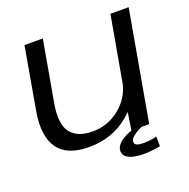

<svg xmlns="http://www.w3.org/2000/svg" viewBox="-128 -713 955 970"><g transform="rotate(-20 349.0 -228.0)"><path d="M465 0 479.5 -94.5Q465 -80 447 -65.5Q359 5.5 237 5.5Q119 5.5 71.5 -61.5Q24 -128.5 46.5 -257.5L105 -590.5H203.5L145.5 -262.5Q127 -156 163 -109.2Q199 -62.5 281 -62.5Q363.5 -62.5 428 -115.5Q486.5 -163.5 504 -235.5L567 -590.5H665L560.5 0ZM483 133Q458.5 133 434.2 128.2Q410 123.5 393.5 111.8Q377 100 377 79Q377 61 389 46.5Q401 32 417.8 21.8Q434.5 11.5 449.2 5.8Q464 0 469 -1H521.5Q517.5 0.5 501 9Q484.5 17.5 469.2 30.2Q454 43 454 57.5Q454 70.5 467 75.5Q480 80.5 502 80.5Q520.5 80.5 541.5 77.8Q562.5 75 572.5 71L573.5 123.5Q566 125.5 538.8 129.2Q511.5 133 483 133Z"/></g></svg>

Font: Anybody ExtraExpanded Regular
Style: Italic
Weight: 400
Width: 8
Italic angle: -10°
Designer: Tyler Finck
Foundry: Etcetera Type Company
Version: Version 1.010; ttfautohint (v1.8.3) -l 8 -r 50 -G 200 -x 14 